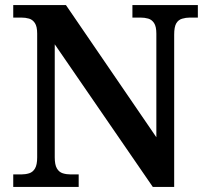

<svg xmlns="http://www.w3.org/2000/svg" viewBox="-20 -734 819 754"><path d="M32 0V-49H63Q80 -49 94.5 -53.5Q109 -58 117.5 -72.5Q126 -87 126 -116V-602Q126 -630 117 -643.5Q108 -657 94 -661Q80 -665 63 -665H32V-714H239L594 -195V-602Q594 -630 585 -643.5Q576 -657 562 -661Q548 -665 531 -665H500V-714H757V-665H726Q710 -665 695 -660.5Q680 -656 672 -642Q664 -628 664 -598V0H580L195 -560V-116Q195 -87 203.5 -72.5Q212 -58 226.5 -53.5Q241 -49 258 -49H289V0Z"/></svg>

Font: Noto Serif Bengali SemiBold
Style: Regular
Weight: 600
Version: Version 2.003